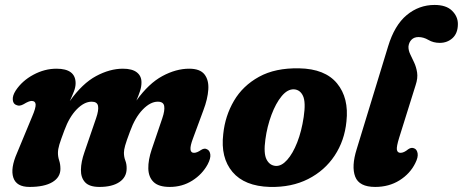

<svg xmlns="http://www.w3.org/2000/svg" viewBox="-20 -745 1873 777"><path d="M321.5 -128.5 369 -267Q380 -299 376.8 -316.2Q373.5 -333.5 351 -333.5Q321 -333.5 290.8 -302.8Q260.5 -272 240.5 -217.5Q226 -179 220.2 -160Q214.5 -141 214.5 -126Q214.5 -110.5 219.5 -95.5Q224.5 -80.5 224.5 -61.5Q224.5 -27.5 192 -8Q159.5 11.5 99.5 11.5Q46.5 11.5 34 -26Q21.5 -63.5 49 -126L110 -273Q125.5 -309 124.2 -322.8Q123 -336.5 108 -336.5Q97 -336.5 76 -323.5Q59 -314 47.5 -319.5Q33.5 -323.5 31.8 -340.5Q30 -357.5 43.5 -378.5Q69.5 -418 115 -442.5Q160.5 -467 208.5 -467Q286 -467 286 -408Q286 -392.5 279 -374.5Q272 -356.5 262.5 -336Q313.5 -407.5 369 -437.2Q424.5 -467 477.5 -467Q515 -467 534 -452Q553 -437 552.5 -411Q552.5 -394 546.5 -375.8Q540.5 -357.5 532 -338Q582 -407.5 637.2 -437.2Q692.5 -467 745.5 -467Q789.5 -467 807.5 -444Q825.5 -421 823 -382.8Q820.5 -344.5 803 -298.5L760.5 -183.5Q739 -126.5 765 -126.5Q777 -126.5 793.5 -138Q807.5 -147 817.5 -141Q828.5 -136.5 831 -120.8Q833.5 -105 820.5 -80Q798.5 -39.5 758 -14Q717.5 11.5 667 11.5Q622 11.5 601.5 -8.5Q581 -28.5 580.2 -63Q579.5 -97.5 594 -140.5L637 -267Q647.5 -298 644.5 -315.8Q641.5 -333.5 618.5 -333.5Q588.5 -333.5 557.5 -301.5Q526.5 -269.5 506 -212.5Q491.5 -174 486.5 -156.2Q481.5 -138.5 481.5 -127Q481.5 -110 487.2 -95.2Q493 -80.5 492.5 -62Q492 -27.5 462.8 -8Q433.5 11.5 382.5 11.5Q342 11.5 324.5 -7.2Q307 -26 307.5 -58Q308 -90 321.5 -128.5Z M1191 -468.5Q1295.5 -466.5 1344 -407.5Q1392.5 -348.5 1382 -253.5Q1374.5 -176 1334.2 -115.2Q1294 -54.5 1227 -20.5Q1160 13.5 1072 11.5Q969.5 8.5 920.8 -49.2Q872 -107 883.5 -203Q891 -276 926.8 -337Q962.5 -398 1028.2 -434.2Q1094 -470.5 1191 -468.5ZM1096.5 -73.5Q1119.5 -72.5 1142.2 -98Q1165 -123.5 1182.8 -168.8Q1200.5 -214 1209 -271.5Q1218 -331.5 1206.2 -356.8Q1194.5 -382 1169.5 -383.5Q1143.5 -384.5 1119.8 -355.8Q1096 -327 1078.5 -280Q1061 -233 1054 -181Q1046 -124 1058.8 -99.5Q1071.5 -75 1096.5 -73.5Z M1738.5 -725Q1785.5 -725 1809.2 -701.8Q1833 -678.5 1833 -648Q1833 -611 1811.8 -591.2Q1790.5 -571.5 1759.5 -571.5Q1734 -571.5 1714 -583.2Q1694 -595 1673.5 -595Q1656 -595 1645.5 -584.5Q1635 -574 1633 -557Q1632.5 -541.5 1640 -525.8Q1647.5 -510 1656 -492Q1664.5 -474 1668 -451.5Q1671.5 -429 1662 -400.5L1595.5 -188Q1584 -151 1586.2 -138.8Q1588.5 -126.5 1601 -126.5Q1614.5 -126.5 1632 -141Q1645 -150 1656.5 -144.5Q1667 -140.5 1670 -124.8Q1673 -109 1660.5 -84.5Q1639.5 -42 1596.8 -15.2Q1554 11.5 1498.5 11.5Q1433.5 11.5 1417.5 -30Q1401.5 -71.5 1423.5 -141.5L1550.5 -557Q1576.5 -643 1626 -684Q1675.5 -725 1738.5 -725Z"/></svg>

Font: Fraunces 72pt SuperSoft
Style: Bold Italic
Weight: 700
Italic angle: -16°
Version: Version 1.000;[0bf87f6ff]